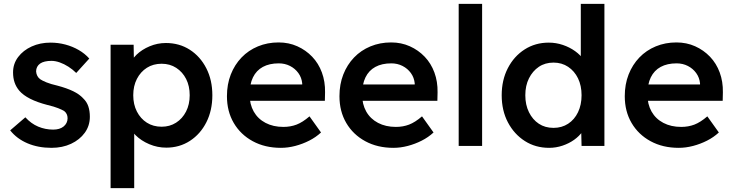

<svg xmlns="http://www.w3.org/2000/svg" viewBox="-20 -760 3822 1000"><path d="M248 10Q179 10 123.5 -13.5Q68 -37 33 -81L112 -149Q142 -116 179 -100.5Q216 -85 257 -85Q274 -85 287.5 -89Q301 -93 311 -101Q321 -109 326.5 -120Q332 -131 332 -144Q332 -168 314 -182Q304 -188 283 -196.5Q262 -205 228 -213Q174 -227 137.5 -245.5Q101 -264 81 -287Q64 -307 56 -330.5Q48 -354 48 -383Q48 -428 74.5 -463Q101 -498 145 -518Q189 -538 243 -538Q283 -538 320.5 -528Q358 -518 390 -499.5Q422 -481 445 -455L377 -380Q359 -398 336.5 -412.5Q314 -427 291 -435Q268 -443 248 -443Q229 -443 214 -439.5Q199 -436 189 -429Q179 -422 173.5 -411.5Q168 -401 168 -388Q169 -375 174.5 -364.5Q180 -354 190 -347Q200 -340 222 -331Q244 -322 279 -314Q328 -301 361 -285Q394 -269 413 -248Q432 -230 440 -206Q448 -182 448 -152Q448 -105 421.5 -68.5Q395 -32 350 -11Q305 10 248 10Z M556 220V-527H676L678 -408L657 -417Q663 -448 691 -475Q719 -502 759.5 -519Q800 -536 844 -536Q914 -536 968.5 -501Q1023 -466 1054.5 -404.5Q1086 -343 1086 -264Q1086 -185 1055 -123.5Q1024 -62 969.5 -26.5Q915 9 846 9Q800 9 757.5 -9Q715 -27 686 -56Q657 -85 649 -116L679 -131V220ZM822 -100Q864 -100 897 -121Q930 -142 949 -179Q968 -216 968 -264Q968 -312 949.5 -348.5Q931 -385 898 -406.5Q865 -428 822 -428Q778 -428 745 -407Q712 -386 693 -349Q674 -312 674 -264Q674 -216 693 -179Q712 -142 745 -121Q778 -100 822 -100Z M1443 10Q1360 10 1296.5 -24.5Q1233 -59 1197.5 -119.5Q1162 -180 1162 -259Q1162 -321 1182 -372Q1202 -423 1238 -460.5Q1274 -498 1323.5 -518.5Q1373 -539 1431 -539Q1484 -539 1528.5 -519Q1573 -499 1606 -464.5Q1639 -430 1656.5 -382.5Q1674 -335 1673 -279L1672 -235H1246L1222 -320H1569L1554 -303V-326Q1551 -356 1534 -379.5Q1517 -403 1490.5 -416.5Q1464 -430 1432 -430Q1383 -430 1349 -411.5Q1315 -393 1297.5 -357Q1280 -321 1280 -268Q1280 -217 1301.5 -179Q1323 -141 1363 -120Q1403 -99 1456 -99Q1493 -99 1524.5 -111Q1556 -123 1592 -154L1652 -70Q1625 -45 1590.5 -27.5Q1556 -10 1518 0Q1480 10 1443 10Z M2029 10Q1946 10 1882.5 -24.5Q1819 -59 1783.5 -119.5Q1748 -180 1748 -259Q1748 -321 1768 -372Q1788 -423 1824 -460.5Q1860 -498 1909.5 -518.5Q1959 -539 2017 -539Q2070 -539 2114.5 -519Q2159 -499 2192 -464.5Q2225 -430 2242.5 -382.5Q2260 -335 2259 -279L2258 -235H1832L1808 -320H2155L2140 -303V-326Q2137 -356 2120 -379.5Q2103 -403 2076.5 -416.5Q2050 -430 2018 -430Q1969 -430 1935 -411.5Q1901 -393 1883.5 -357Q1866 -321 1866 -268Q1866 -217 1887.5 -179Q1909 -141 1949 -120Q1989 -99 2042 -99Q2079 -99 2110.5 -111Q2142 -123 2178 -154L2238 -70Q2211 -45 2176.5 -27.5Q2142 -10 2104 0Q2066 10 2029 10Z M2369 0V-740H2491V0Z M2840 10Q2769 10 2713.5 -25.5Q2658 -61 2625.5 -122.5Q2593 -184 2593 -264Q2593 -343 2625 -405Q2657 -467 2712.5 -502.5Q2768 -538 2838 -538Q2876 -538 2911.5 -526Q2947 -514 2975.5 -493.5Q3004 -473 3020.5 -448Q3037 -423 3038 -396L3005 -392V-740H3128V0H3009L3006 -123L3030 -121Q3029 -97 3013 -74Q2997 -51 2970.5 -32Q2944 -13 2910 -1.5Q2876 10 2840 10ZM2863 -94Q2906 -94 2939 -115.5Q2972 -137 2990.5 -175.5Q3009 -214 3009 -264Q3009 -314 2990.5 -352Q2972 -390 2939 -412Q2906 -434 2863 -434Q2819 -434 2786.5 -412Q2754 -390 2735 -352Q2716 -314 2716 -264Q2716 -214 2735 -175.5Q2754 -137 2786.5 -115.5Q2819 -94 2863 -94Z M3515 10Q3432 10 3368.5 -24.5Q3305 -59 3269.5 -119.5Q3234 -180 3234 -259Q3234 -321 3254 -372Q3274 -423 3310 -460.5Q3346 -498 3395.5 -518.5Q3445 -539 3503 -539Q3556 -539 3600.5 -519Q3645 -499 3678 -464.5Q3711 -430 3728.5 -382.5Q3746 -335 3745 -279L3744 -235H3318L3294 -320H3641L3626 -303V-326Q3623 -356 3606 -379.5Q3589 -403 3562.5 -416.5Q3536 -430 3504 -430Q3455 -430 3421 -411.5Q3387 -393 3369.5 -357Q3352 -321 3352 -268Q3352 -217 3373.5 -179Q3395 -141 3435 -120Q3475 -99 3528 -99Q3565 -99 3596.5 -111Q3628 -123 3664 -154L3724 -70Q3697 -45 3662.5 -27.5Q3628 -10 3590 0Q3552 10 3515 10Z"/></svg>

Font: Readex Pro Medium
Style: Regular
Weight: 500
Designer: Bonnie Shaver-Troup, Thomas Jockin
Foundry: Lexend
Version: Version 1.204